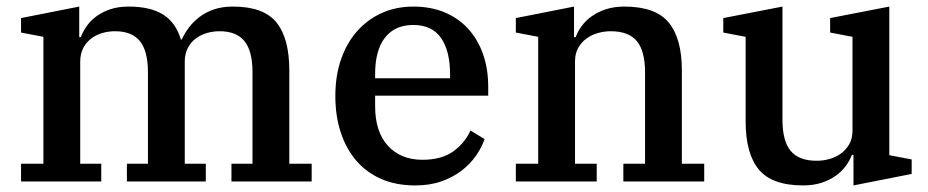

<svg xmlns="http://www.w3.org/2000/svg" viewBox="-20 -552 2824 584"><path d="M44 -54H112V-440L44 -453V-497L221 -532V-439H226Q232 -456 244 -473Q256 -490 274 -503Q292 -516 316 -524Q340 -532 371 -532Q438 -532 476.5 -507.5Q515 -483 530 -432H533Q541 -450 554.5 -468Q568 -486 587 -500.5Q606 -515 631 -523.5Q656 -532 689 -532Q782 -532 821 -483.5Q860 -435 860 -338V-54H928V0H684V-54H748V-332Q748 -397 723.5 -427Q699 -457 648 -457Q628 -457 609 -451.5Q590 -446 575 -434.5Q560 -423 551 -405.5Q542 -388 542 -364V-54H606V0H366V-54H430V-332Q430 -397 405.5 -427Q381 -457 330 -457Q310 -457 291 -451.5Q272 -446 257 -434.5Q242 -423 233 -405.5Q224 -388 224 -364V-54H288V0H44Z M1243 12Q1185 12 1140 -7.5Q1095 -27 1064 -63Q1033 -99 1016.5 -149Q1000 -199 1000 -260Q1000 -322 1017.5 -372Q1035 -422 1066.5 -457.5Q1098 -493 1141.5 -512.5Q1185 -532 1237 -532Q1290 -532 1332 -514.5Q1374 -497 1403.5 -465Q1433 -433 1449 -388Q1465 -343 1465 -288V-261H1121V-229Q1121 -151 1160 -108.5Q1199 -66 1265 -66Q1323 -66 1358.5 -91.5Q1394 -117 1411 -155L1454 -129Q1445 -103 1427.5 -78Q1410 -53 1384 -33Q1358 -13 1323 -0.5Q1288 12 1243 12ZM1121 -314H1349V-325Q1349 -397 1321.5 -436.5Q1294 -476 1237 -476Q1181 -476 1151 -437.5Q1121 -399 1121 -327Z M1549 -54H1617V-440L1549 -453V-497L1726 -532V-439H1731Q1737 -456 1749.5 -473Q1762 -490 1780.5 -503Q1799 -516 1823.5 -524Q1848 -532 1879 -532Q1974 -532 2014 -483.5Q2054 -435 2054 -338V-54H2122V0H1876V-54H1942V-332Q1942 -397 1917 -427Q1892 -457 1838 -457Q1818 -457 1798.5 -451.5Q1779 -446 1763.5 -434.5Q1748 -423 1738.5 -406Q1729 -389 1729 -365V-54H1795V0H1549Z M2423 12Q2328 12 2288 -36.5Q2248 -85 2248 -182V-440L2180 -453V-497L2360 -532V-188Q2360 -123 2385 -93Q2410 -63 2464 -63Q2484 -63 2503.5 -68.5Q2523 -74 2538.5 -85.5Q2554 -97 2563.5 -114Q2573 -131 2573 -155V-440L2505 -453V-497L2685 -532V-80L2753 -67V-23L2576 12V-81H2571Q2565 -64 2552.5 -47Q2540 -30 2521.5 -17Q2503 -4 2478.5 4Q2454 12 2423 12Z"/></svg>

Font: IBM Plex Serif Medium
Style: Regular
Weight: 500
Designer: Mike Abbink, Paul van der Laan, Pieter van Rosmalen
Foundry: Bold Monday
Version: Version 2.5